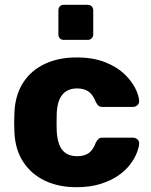

<svg xmlns="http://www.w3.org/2000/svg" viewBox="-20 -769 630 799"><path d="M298 10Q224 10 167 -17Q110 -44 76.5 -95.5Q43 -147 40 -219Q39 -235 39 -259.5Q39 -284 40 -300Q43 -373 76 -424.5Q109 -476 166.5 -503Q224 -530 298 -530Q367 -530 416.5 -510.5Q466 -491 496.5 -462Q527 -433 542.5 -402.5Q558 -372 559 -349Q560 -339 552 -331.5Q544 -324 534 -324H407Q396 -324 390 -329Q384 -334 379 -344Q367 -375 348.5 -388Q330 -401 301 -401Q261 -401 239.5 -375Q218 -349 216 -295Q215 -255 216 -224Q219 -169 240 -144Q261 -119 301 -119Q332 -119 350 -132.5Q368 -146 379 -176Q384 -186 390 -191Q396 -196 407 -196H534Q544 -196 552 -189Q560 -182 559 -171Q558 -155 549 -132Q540 -109 521 -84Q502 -59 471.5 -38Q441 -17 398 -3.5Q355 10 298 10ZM245 -603Q235 -603 229 -609.5Q223 -616 223 -626V-726Q223 -736 229 -742.5Q235 -749 245 -749H345Q355 -749 361.5 -742.5Q368 -736 368 -726V-626Q368 -616 361.5 -609.5Q355 -603 345 -603Z"/></svg>

Font: DVN-Rubik
Style: Bold
Weight: 700
Designer: Hubert and Fischer
Foundry: Hubert & Fischer
Version: Version 2.102